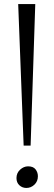

<svg xmlns="http://www.w3.org/2000/svg" viewBox="-20 -919 269 950"><path d="M154.5 -899 131.5 -198.5H97L70 -899ZM61.5 -38Q61.5 -63 79.5 -79.5Q97.5 -96 119 -96Q144.5 -96 156 -81Q167.5 -66 167.5 -47Q167.5 -21.5 150.2 -5.2Q133 11 110.5 11Q90.5 11 76 -2.2Q61.5 -15.5 61.5 -38Z"/></svg>

Font: Merriweather 96pt Light
Style: Regular
Weight: 300
Version: Version 2.100